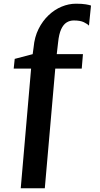

<svg xmlns="http://www.w3.org/2000/svg" viewBox="-20 -843 542 1037"><path d="M92 174 148 -472.5H54L59.5 -525L156.5 -550.5L161.5 -587.5Q166.5 -643 188.2 -686.5Q210 -730 242.5 -760.8Q275 -791.5 313.2 -807.2Q351.5 -823 390 -823Q424 -823 444 -819.5Q464 -816 471.5 -813L460.5 -704.5Q452.5 -713.5 433 -723Q413.5 -732.5 378.5 -732.5Q357 -732.5 339.5 -721.5Q322 -710.5 310.2 -684.8Q298.5 -659 294 -615.5L286.5 -550.5H428L421.5 -472.5H278.5L222 174Z"/></svg>

Font: Merriweather 36pt
Style: Bold
Weight: 700
Designer: Eben Sorkin
Foundry: Eben Sorkin
Version: Version 2.100